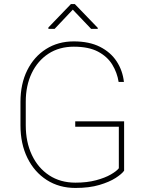

<svg xmlns="http://www.w3.org/2000/svg" viewBox="-20 -927 727 957"><path d="M598.6 -322.3V-76.2Q587.4 -60.1 556.4 -40Q525.4 -20 475.3 -5.1Q425.3 9.8 356 9.8Q274.9 9.8 213.1 -29.8Q151.4 -69.3 116.7 -139.6Q82 -210 82 -302.7V-418.9Q82 -508.8 115.7 -576.7Q149.4 -644.5 209.5 -682.6Q269.5 -720.7 347.7 -720.7Q424.8 -720.7 478 -693.8Q531.2 -667 561.3 -621.3Q591.3 -575.7 597.7 -518.6H571.3Q564 -564.9 539.6 -605Q515.1 -645 468.5 -669.7Q421.9 -694.3 347.7 -694.3Q275.4 -694.3 221.4 -659.2Q167.5 -624 137.9 -562Q108.4 -500 108.4 -419.9V-302.7Q108.4 -219.2 138.9 -154.5Q169.4 -89.8 225.1 -53.2Q280.8 -16.6 356 -16.6Q414.1 -16.6 458.7 -28.6Q503.4 -40.5 532.5 -57.4Q561.5 -74.2 572.3 -88.4V-295.4H355V-322.3ZM353 -906.7 467.3 -788.1V-783.2H434.1L342.8 -878.9L252.4 -783.2H221.2V-790L333.5 -906.7Z"/></svg>

Font: Vazirmatn UI Thin
Style: Regular
Weight: 100
Designer: Saber Rastikerdar
Foundry: Saber Rastikerdar
Version: Version 33.003